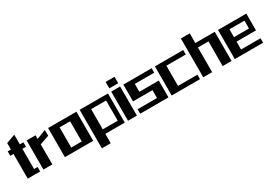

<svg xmlns="http://www.w3.org/2000/svg" viewBox="35 -1476 3578 2509"><g transform="rotate(-30 1824.5 -221.5)"><path d="M183.1 -372.1V-67.4H236.8V0H48.8V-372.1H0V-439.5H48.8V-536.6L183.1 -585.4V-439.5H236.8V-372.1Z M419.9 -303.2 420.4 0H285.6V-439.5H419.9V-384.3L559.6 -439L561 -351.6Z M902.8 -67.4V-372.1H744.1V-67.4ZM609.9 0V-439.5H1037.1V0Z M1513.2 0H1219.7L1219.2 141.6H1085.9V-439.5H1513.2ZM1219.7 -67.4H1445.8V-372.1H1220.2Z M1696.3 -488.3H1562V-585.4H1696.3ZM1696.3 0H1562V-439.5H1696.3Z M1745.1 -439.5H2172.4V-372.1H1879.4L1878.9 -253.4H2172.4V0H1745.1V-67.4H2038.1L2038.6 -186H1745.1Z M2648.4 -439.5V-372.1H2355.5V-67.4H2648.4V0H2221.2V-439.5Z M2831.5 -372.1V0H2697.3V-585.4H2831.5V-439.5H3124.5V0H2990.2L2991.2 -372.1Z M3307.1 -253.4H3533.2V-372.1H3307.6ZM3306.6 -67.4H3600.6V0H3173.3V-439.5H3600.6V-186H3307.1Z"/></g></svg>

Font: Aqlam Corner
Style: Regular
Weight: 400
Designer: Developer/ Husham Jawad
Version: Version 1.00;December 29, 2020;FontCreator 13.0.0.2683 32-bi